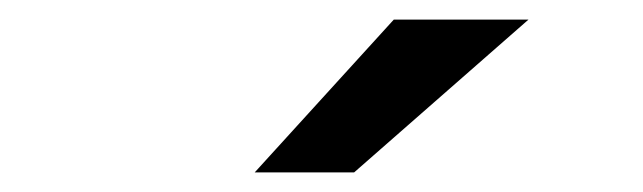

<svg xmlns="http://www.w3.org/2000/svg" viewBox="-20 -752 656 196"><path d="M240 -576 382 -732H519.5L341.5 -576Z"/></svg>

Font: Overpass Mono Light SemiBold
Style: Regular
Weight: 600
Monospace: yes
Version: Version 4.000